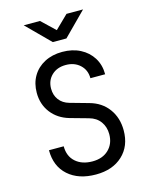

<svg xmlns="http://www.w3.org/2000/svg" viewBox="-139 -1036 877 1132"><g transform="rotate(-15 300.0 -470.0)"><path d="M304 10Q198 10 135 -46Q72 -102 72 -200H162Q162 -139 201 -104.5Q240 -70 304 -70Q366 -70 403 -106Q440 -142 440 -200Q440 -244 416.5 -276.5Q393 -309 349 -321L238 -352Q169 -372 129.5 -423.5Q90 -475 90 -545Q90 -603 116 -647Q142 -691 189 -715.5Q236 -740 297 -740Q359 -740 406.5 -715.5Q454 -691 481 -647.5Q508 -604 508 -547H418Q418 -597 384 -628.5Q350 -660 297 -660Q244 -660 211 -628.5Q178 -597 178 -547Q178 -507 199.5 -478.5Q221 -450 260 -439L374 -407Q447 -387 487.5 -331.5Q528 -276 528 -200Q528 -104 467 -47Q406 10 304 10ZM259 -810 119 -950H218L300 -872L380 -950H481L342 -810Z"/></g></svg>

Font: JetBrainsMono NFM
Style: Regular
Weight: 400
Monospace: yes
Designer: Philipp Nurullin, Konstantin Bulenkov
Foundry: JetBrains
Version: Version 2.304; ttfautohint (v1.8.4.7-5d5b);Nerd Fonts 3.3.0